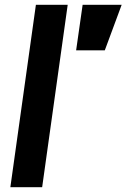

<svg xmlns="http://www.w3.org/2000/svg" viewBox="-20 -777 525 797"><path d="M23 0 129 -757H261L155 0ZM296 -568 323 -757H485L415 -568Z"/></svg>

Font: Plus Jakarta Sans
Style: Bold Italic
Weight: 700
Italic angle: -8°
Designer: Gumpita Rahayu
Foundry: Tokotype
Version: Version 2.071; ttfautohint (v1.8.4.7-5d5b);gftools[0.9.29]